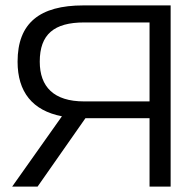

<svg xmlns="http://www.w3.org/2000/svg" viewBox="-20 -690 711 710"><path d="M288 -670C127 -670 45 -605 45 -462C45 -350 100 -281 209 -260L25 0H119L296 -253H533V0H611V-670ZM127 -462C127 -563 180 -607 291 -607H533V-315H291C179 -315 127 -369 127 -462Z"/></svg>

Font: LT Wave Light
Style: Regular
Weight: 300
Designer: Daniel Lyons
Version: Version 2.5 (Glyphs App)